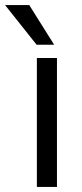

<svg xmlns="http://www.w3.org/2000/svg" viewBox="-68 -735 321 755"><path d="M145 -559H76L-48 -715H47ZM156 0H77V-507H156Z"/></svg>

Font: Hind Jalandhar
Style: Regular
Weight: 400
Designer: Namrata Goyal
Foundry: Indian Type Foundry
Version: Version 0.702;PS 1.0;hotconv 1.0.81;makeotf.lib2.5.63406